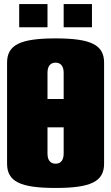

<svg xmlns="http://www.w3.org/2000/svg" viewBox="-20 -920 550 950"><path d="M75 -785H215V-900H75ZM295 -785H435V-900H295ZM255 -610C281 -610 295 -592 295 -560V-430H215V-560C215 -592 229 -610 255 -610ZM255 -730C80 -730 15 -698 15 -610V-110C15 -22 80 10 255 10C430 10 495 -22 495 -110V-610C495 -698 430 -730 255 -730ZM295 -290V-160C295 -128 281 -110 255 -110C229 -110 215 -128 215 -160V-290Z"/></svg>

Font: MikodacsPCS
Style: Regular
Weight: 900
Designer: gluk (gluksza@wp.pl)
Foundry: gluk (gluksza@wp.pl)
Version: Version 0.27